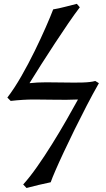

<svg xmlns="http://www.w3.org/2000/svg" viewBox="-20 -734 543 982"><path d="M378.9 -225.1Q318.8 -222.7 264.2 -223.9Q209.5 -225.1 153.8 -225.1Q98.1 -225.1 34.7 -217.8L17.6 -234.9Q53.7 -282.2 89.6 -345Q125.5 -407.7 157.5 -473.1Q189.5 -538.6 214.1 -594.7Q238.8 -650.9 252 -686Q279.8 -690.4 316.4 -700Q353 -709.5 373 -714.4L388.2 -696.8Q362.8 -663.6 329.8 -615.5Q296.9 -567.4 261 -512.7Q225.1 -458 191.2 -404.8Q157.2 -351.6 130.9 -308.6Q168.5 -313 215.8 -313Q263.2 -313 311.5 -312Q359.9 -311 401.1 -312Q442.4 -313 467.3 -319.8L485.8 -308.6Q454.6 -253.9 422.9 -192.6Q391.1 -131.3 361.3 -70.8Q331.5 -10.3 306.4 43.5Q281.2 97.2 263.7 137.7Q246.1 178.2 239.3 198.2Q211.9 203.6 177.5 211.9Q143.1 220.2 115.7 227.5L98.6 209.5Q131.8 172.9 169.9 118.7Q208 64.5 246.3 2.9Q284.7 -58.6 318.8 -118.2Q353 -177.7 378.9 -225.1Z"/></svg>

Font: Gentium Book Plus
Style: Regular
Weight: 400
Designer: Victor Gaultney, Annie Olsen, Iska Routamaa, Becca Hirsbrunner
Foundry: SIL International
Version: Version 6.101